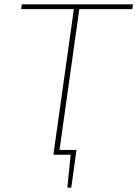

<svg xmlns="http://www.w3.org/2000/svg" viewBox="-20 -710 630 881"><path d="M226 0 229 -22H331L328 0ZM289 151 305 -7H329L307 151ZM347 -690 250 0H225L322 -690ZM590 -690 587 -668H77L80 -690Z"/></svg>

Font: Exo 2 Thin
Style: Italic
Weight: 250
Italic angle: -8°
Designer: Natanael Gama
Foundry: Natanael Gama
Version: Version 2.010